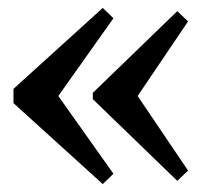

<svg xmlns="http://www.w3.org/2000/svg" viewBox="-20 -496 526 484"><path d="M454 -442 327 -254 454 -66 427 -40 214 -246V-262L427 -468ZM14 -272 239 -476 266 -450 127 -254 266 -58 239 -32 14 -236Z"/></svg>

Font: Minipax
Style: Bold
Weight: 500
Designer: Raphaël Ronot, Igor Stepanchenko (Cyrillic)
Foundry: steppetype
Version: Version 1.002